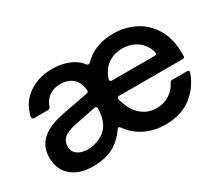

<svg xmlns="http://www.w3.org/2000/svg" viewBox="-105 -809 1216 1060"><g transform="rotate(-30 503.0 -279.0)"><path d="M42 -152Q42 -230 103 -275Q147 -307 233 -324L397 -355Q403 -356 406.5 -360Q410 -364 409 -371Q404 -419 380 -443Q349 -474 296 -474Q256 -474 225.5 -453Q195 -432 184 -396Q179 -383 168 -383H78Q71 -383 68 -387.5Q65 -392 66 -399Q84 -481 148.5 -525Q213 -569 297 -569Q391 -569 452 -522Q463 -514 477 -495Q482 -490 487 -490Q493 -490 497 -494Q570 -569 688 -569Q762 -569 825 -537.5Q888 -506 926.5 -442Q965 -378 965 -285V-269Q965 -255 951 -255H547Q531 -255 534 -240Q541 -212 550 -193Q570 -146 607.5 -119Q645 -92 694 -92Q740 -92 775.5 -115Q811 -138 829 -175Q833 -185 844 -185H939Q946 -185 949.5 -180.5Q953 -176 950 -169Q921 -88 855.5 -38.5Q790 11 691 11Q619 11 561 -18Q503 -47 466 -100Q461 -106 457 -106Q452 -106 447 -99Q414 -50 371 -24Q314 11 228 11Q143 11 92.5 -32Q42 -75 42 -152ZM827 -348Q834 -348 837.5 -352Q841 -356 839 -363Q834 -387 824 -401Q804 -436 769 -454.5Q734 -473 691 -473Q647 -473 613 -454.5Q579 -436 559 -401Q550 -388 542 -363V-359Q542 -348 554 -348ZM327 -102Q371 -124 390 -160Q409 -196 411 -253Q411 -260 407 -263.5Q403 -267 396 -266L262 -239Q204 -227 180 -205Q160 -185 160 -155Q160 -122 184.5 -103.5Q209 -85 250 -85Q291 -85 327 -102Z"/></g></svg>

Font: Open Sauce Two SemiBold
Style: Regular
Weight: 600
Designer: Alfredo Marco Pradil
Foundry: Creative Sauce Fz LLC
Version: Version 1.477